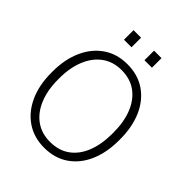

<svg xmlns="http://www.w3.org/2000/svg" viewBox="-247 -1039 1190 1190"><g transform="rotate(45 348.0 -443.5)"><path d="M346.7 10.3Q256.8 10.3 189.9 -35.2Q123 -80.6 86.4 -161.9Q49.8 -243.2 49.8 -350.6V-359.9Q49.8 -467.8 86.4 -549.1Q123 -630.4 189.5 -675.8Q255.9 -721.2 346.2 -721.2Q438.5 -721.2 504.9 -675.8Q571.3 -630.4 607.2 -549.1Q643.1 -467.8 643.1 -359.9V-350.6Q643.1 -242.7 607.4 -161.6Q571.8 -80.6 505.4 -35.2Q439 10.3 346.7 10.3ZM346.7 -41Q423.8 -41 476.8 -79.6Q529.8 -118.2 557.1 -187.7Q584.5 -257.3 584.5 -350.6V-360.8Q584.5 -453.6 556.6 -522.9Q528.8 -592.3 475.8 -631.1Q422.9 -669.9 346.2 -669.9Q272.5 -669.9 219.2 -631.1Q166 -592.3 137.5 -522.7Q108.9 -453.1 108.9 -360.8V-350.6Q108.9 -257.8 137.5 -188Q166 -118.2 219.2 -79.6Q272.5 -41 346.7 -41ZM403.3 -813V-897H468.8V-813ZM223.6 -813V-897H289.6V-813Z"/></g></svg>

Font: Roboto Slab Light
Style: Regular
Weight: 300
Designer: Google
Version: Version 2.000; ttfautohint (v1.8.1.43-b0c9)